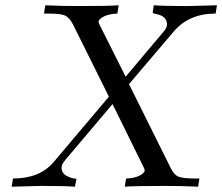

<svg xmlns="http://www.w3.org/2000/svg" viewBox="-20 -703 837 723"><path d="M23.9 0Q24.9 -4.9 26.4 -15.4Q27.8 -25.9 28.8 -30.8Q128.9 -30.8 181.2 -91.8L390.1 -338.9L254.9 -610.8Q241.7 -636.7 225.3 -644.3Q209 -651.9 162.1 -651.9H146Q146 -655.8 147.9 -667Q149.9 -678.2 150.9 -683.1Q210 -680.2 279.8 -680.2Q390.6 -680.2 426.8 -683.1L421.9 -651.9Q391.1 -650.9 371.1 -640.9Q351.1 -630.9 351.1 -620.1Q351.1 -616.2 357.9 -604L453.1 -414.1L595.2 -583Q609.4 -599.1 608.9 -610.8Q608.9 -644 564 -650.9Q555.2 -652.8 555.2 -657.2L559.1 -683.1Q599.1 -680.2 686 -680.2Q689 -680.2 796.9 -683.1L792 -651.9Q691.9 -651.9 634.8 -585L465.8 -386.2L624 -67.9Q635.3 -44.9 652.1 -37.8Q668.9 -30.8 713.9 -30.8H731Q730 -25.9 728.5 -15.4Q727.1 -4.9 726.1 0Q668 -2.9 597.2 -2.9Q485.4 -2.9 450.2 0Q450.2 -3.9 452.1 -14.9Q454.1 -25.9 455.1 -30.8Q485.8 -31.7 505.4 -41.7Q524.9 -51.8 524.9 -62Q524.9 -64.9 519 -77.1L403.8 -311L226.1 -101.1Q211.9 -84 211.9 -71.8Q211.9 -51.8 230 -41.3Q248 -30.8 268.1 -29.8L262.2 0Q222.2 -2.9 134.8 -2.9Q131.8 -2.9 23.9 0Z"/></svg>

Font: CMU Serif Extra
Style: RomanSlanted
Weight: 500
Italic angle: -9.46001°
Version: Version 0.7.0